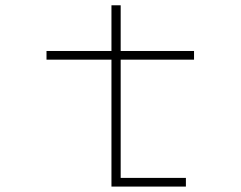

<svg xmlns="http://www.w3.org/2000/svg" viewBox="-20 -688 890 708"><path d="M425 -32H665.5V0H391V-468H151.5V-500H391V-668.5H425V-500H695.5V-468H425Z"/></svg>

Font: League Mono Wide Thin
Style: Regular
Weight: 100
Width: 8
Designer: Tyler Finck
Foundry: The League of Moveable Type / Tyler Finck
Version: Version 2.210